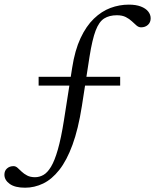

<svg xmlns="http://www.w3.org/2000/svg" viewBox="-68 -696 688 850"><path d="M103 -317V-356H464V-317ZM43 135Q-2 135 -25.2 118Q-48.5 101 -48.5 77.5Q-48.5 60 -37 49.8Q-25.5 39.5 -8 39.5Q1.5 39.5 9.8 47Q18 54.5 28 64Q38 73.5 52.2 81Q66.5 88.5 87 88.5Q106.5 88.5 124.2 78.5Q142 68.5 158 42Q174 15.5 188.2 -34.2Q202.5 -84 215 -163L251.5 -396Q263.5 -473.5 288.5 -527Q313.5 -580.5 347.5 -613.2Q381.5 -646 421 -660.8Q460.5 -675.5 502.5 -675.5Q534 -675.5 555.5 -667.2Q577 -659 588 -645.2Q599 -631.5 599 -615Q599 -597 587 -586Q575 -575 556.5 -575Q546 -575 536.5 -583Q527 -591 515.8 -601.8Q504.5 -612.5 488.8 -620.5Q473 -628.5 449.5 -628.5Q416 -628.5 393.2 -614.2Q370.5 -600 355.5 -560.8Q340.5 -521.5 328.5 -446L294.5 -226.5Q278.5 -124.5 253 -55Q227.5 14.5 194.5 56.2Q161.5 98 123 116.5Q84.5 135 43 135Z"/></svg>

Font: Newsreader Text
Style: Regular
Weight: 400
Designer: Hugues Gentile
Foundry: Production Type
Version: Version 1.001